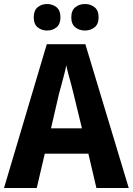

<svg xmlns="http://www.w3.org/2000/svg" viewBox="-20 -936 661 956"><path d="M460 0 420 -171H203L163 0H0L213 -716H405L621 0ZM346 -470Q341 -491 334.5 -515.5Q328 -540 321 -565Q314 -590 310 -611Q307 -593 299.5 -565Q292 -537 285 -510Q278 -483 274 -470L234 -297H388ZM148 -849Q148 -884 167.5 -900Q187 -916 214 -916Q242 -916 261.5 -900Q281 -884 281 -850Q281 -816 261.5 -800Q242 -784 214 -784Q187 -784 167.5 -800Q148 -816 148 -849ZM335 -849Q335 -884 355 -900Q375 -916 403 -916Q431 -916 451 -900Q471 -884 471 -850Q471 -816 451 -800Q431 -784 403 -784Q375 -784 355 -800Q335 -816 335 -849Z"/></svg>

Font: Noto Sans Bengali SemiCondensed
Style: Bold
Weight: 700
Width: 4
Designer: Jelle Bosma - Monotype Design Team
Foundry: Monotype Imaging Inc.
Version: Version 2.003